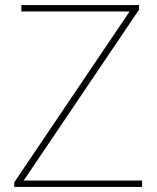

<svg xmlns="http://www.w3.org/2000/svg" viewBox="-20 -734 618 754"><path d="M538 0V-25H73L526 -696V-714H64V-689H489L36 -18V0Z"/></svg>

Font: Noto Sans Georgian Thin
Style: Regular
Weight: 100
Designer: Monotype Design Team, Akaki Razmadze
Foundry: Google LLC
Version: Version 2.005